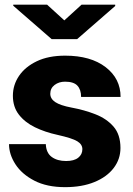

<svg xmlns="http://www.w3.org/2000/svg" viewBox="-20 -770 553 800"><path d="M323.2 -148.4Q323.2 -168.5 302 -181.4Q280.8 -194.3 219.7 -208Q168 -219.2 125.7 -239.7Q83.5 -260.3 58.6 -292.5Q33.7 -324.7 33.7 -371.1Q33.7 -416 59.3 -453.9Q85 -491.7 133.5 -514.9Q182.1 -538.1 251.5 -538.1Q357.9 -538.1 420.2 -490.2Q482.4 -442.4 482.4 -366.2H317.9Q317.9 -396.5 302.5 -413.1Q287.1 -429.7 251 -429.7Q225.6 -429.7 207.5 -416Q189.5 -402.3 189.5 -379.4Q189.5 -358.4 210.4 -344.5Q231.4 -330.6 277.8 -321.8Q331.1 -312 377.4 -293.9Q423.8 -275.9 452.9 -242.7Q481.9 -209.5 481.9 -153.3Q481.9 -106.9 453.6 -69.8Q425.3 -32.7 373.5 -11.5Q321.8 9.8 251 9.8Q175.3 9.8 123 -17.3Q70.8 -44.4 44.2 -85.7Q17.6 -127 17.6 -169.4H170.9Q172.4 -132.8 195.6 -116Q218.8 -99.1 255.4 -99.1Q288.6 -99.1 305.9 -112.8Q323.2 -126.5 323.2 -148.4ZM176.3 -750.5 248 -685.1 319.8 -750.5H460V-745.1L301.3 -606.9H195.3L35.2 -746.1V-750.5Z"/></svg>

Font: Vazirmatn RD UI Black
Style: Regular
Weight: 900
Designer: Saber Rastikerdar
Foundry: Saber Rastikerdar
Version: Version 33.003